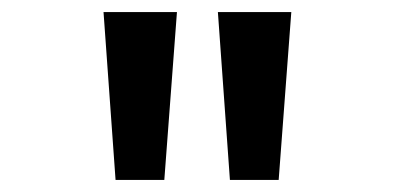

<svg xmlns="http://www.w3.org/2000/svg" viewBox="-20 -720 656 319"><path d="M274 -700 253 -421H172L152 -700ZM464 -700 443 -421H362L342 -700Z"/></svg>

Font: Overpass Mono Light
Style: Bold
Weight: 600
Monospace: yes
Designer: Delve Withrington, Dave Bailey
Foundry: Delve Fonts
Version: Version 1.000;DELV;Overpass